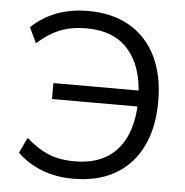

<svg xmlns="http://www.w3.org/2000/svg" viewBox="-52 -764 794 824"><g transform="rotate(5 345.0 -352.5)"><path d="M292.9 8.9Q218.3 8.9 157.2 -14.9Q96.1 -38.7 52 -82.4L83.4 -148.8Q131.5 -105.6 180.1 -85.7Q228.7 -65.9 292 -65.9Q412.4 -65.9 475.9 -138.3Q539.5 -210.7 541.9 -343.2L568.4 -323.9H173V-392.6H566.9L541.4 -368.1Q538 -495.7 475.4 -567.4Q412.9 -639.1 293.9 -639.1Q230.5 -639.1 181.7 -619.7Q132.9 -600.3 83.4 -556.6L52 -622.6Q97.5 -666.8 158.8 -690.4Q220.2 -713.9 295.2 -713.9Q401 -713.9 475.5 -670Q550 -626 589.1 -545.3Q628.2 -464.5 628.2 -353Q628.2 -241.5 589.1 -160.2Q550 -79 475.1 -35Q400.1 8.9 292.9 8.9Z"/></g></svg>

Font: Mulish ExtraLight
Style: Regular
Weight: 200
Designer: Vernon Adams
Foundry: Vernon Adams
Version: Version 3.603